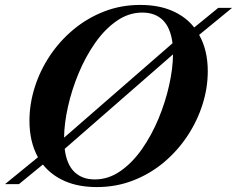

<svg xmlns="http://www.w3.org/2000/svg" viewBox="-54 -747 961 779"><path d="M789 -458Q789 -390 767.5 -322.5Q746 -255 706 -194.8Q666 -134.5 610.5 -88Q555 -41.5 486.2 -14.8Q417.5 12 339 12Q264.5 12 209.5 -12Q154.5 -36 120 -79.5L23 0H-33.5L100 -109Q65.5 -171.5 65.5 -257Q65.5 -325 86.8 -392.5Q108 -460 148 -520.2Q188 -580.5 243.8 -627Q299.5 -673.5 368 -700.2Q436.5 -727 515 -727Q589.5 -727 644.8 -703Q700 -679 734 -635.5L831.5 -715H887.5L754 -605.5Q789 -543.5 789 -458ZM523.5 -696Q468 -696 419.5 -662.2Q371 -628.5 332 -572.8Q293 -517 265 -449.8Q237 -382.5 221.8 -314.2Q206.5 -246 206 -188.5L646 -571.5Q638 -634.5 606.8 -665.2Q575.5 -696 523.5 -696ZM330.5 -19Q386 -19 434.5 -52.8Q483 -86.5 522 -142.2Q561 -198 589 -265.2Q617 -332.5 632.2 -400.8Q647.5 -469 648 -526.5L208.5 -143Q216 -80.5 247.5 -49.8Q279 -19 330.5 -19Z"/></svg>

Font: Newsreader Display SemiBold
Style: Italic
Weight: 600
Italic angle: -17°
Designer: Hugues Gentile
Foundry: Production Type
Version: Version 1.001